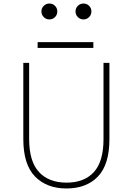

<svg xmlns="http://www.w3.org/2000/svg" viewBox="-20 -1056 750 1087"><path d="M356.5 11Q244.5 11 178.2 -56.8Q112 -124.5 112 -269V-700H145V-269Q145 -142 200.8 -82Q256.5 -22 356.5 -22Q457 -22 511.5 -81.8Q566 -141.5 566 -268V-700H599.5V-269Q599.5 -124.5 534.5 -56.8Q469.5 11 356.5 11ZM193 -817.5H508.5V-784.5H193ZM259.5 -946Q241 -946 227.8 -959.2Q214.5 -972.5 214.5 -991Q214.5 -1010 227.8 -1023Q241 -1036 259.5 -1036Q278.5 -1036 291.5 -1023Q304.5 -1010 304.5 -991Q304.5 -972.5 291.5 -959.2Q278.5 -946 259.5 -946ZM452.5 -946Q434 -946 420.8 -959.2Q407.5 -972.5 407.5 -991Q407.5 -1010 420.8 -1023Q434 -1036 452.5 -1036Q471.5 -1036 484.5 -1023Q497.5 -1010 497.5 -991Q497.5 -972.5 484.5 -959.2Q471.5 -946 452.5 -946Z"/></svg>

Font: League Mono Thin
Style: Regular
Weight: 100
Width: 6
Designer: Tyler Finck
Foundry: The League of Moveable Type / Tyler Finck
Version: Version 2.300;RELEASE